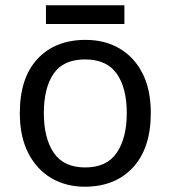

<svg xmlns="http://www.w3.org/2000/svg" viewBox="-20 -697 645 727"><path d="M551 -269Q551 -136 483.5 -63Q416 10 301 10Q230 10 174.5 -22.5Q119 -55 87 -117.5Q55 -180 55 -269Q55 -402 122 -474Q189 -546 304 -546Q377 -546 432.5 -513.5Q488 -481 519.5 -419.5Q551 -358 551 -269ZM146 -269Q146 -174 183.5 -118.5Q221 -63 303 -63Q384 -63 422 -118.5Q460 -174 460 -269Q460 -364 422 -418Q384 -472 302 -472Q220 -472 183 -418Q146 -364 146 -269ZM451 -677V-606H154V-677Z"/></svg>

Font: Noto Sans Khudawadi
Style: Regular
Weight: 400
Designer: Monotype Design Team
Foundry: Monotype Imaging Inc.
Version: Version 2.003; ttfautohint (v1.8.4.7-5d5b)